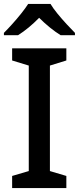

<svg xmlns="http://www.w3.org/2000/svg" viewBox="-24 -961 403 981"><path d="M315 0H38V-62L123 -87V-626L38 -652V-714H315V-652L231 -626V-87L315 -62ZM234 -941Q247 -919 269.5 -891.5Q292 -864 316.5 -837.5Q341 -811 359 -793V-781H286Q260 -797 231.5 -820Q203 -843 176 -870Q122 -815 68 -781H-4V-793Q15 -812 38.5 -838Q62 -864 84 -891.5Q106 -919 120 -941Z"/></svg>

Font: Noto Sans Gurmukhi UI Medium
Style: Regular
Weight: 500
Designer: Jelle Bosma - Monotype Design Team
Foundry: Monotype Imaging Inc.
Version: Version 2.004; ttfautohint (v1.8.4.7-5d5b)